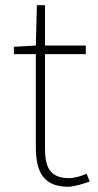

<svg xmlns="http://www.w3.org/2000/svg" viewBox="-20 -701 374 734"><path d="M241 13C259 13 292 4 323 -7L311 -37C292 -28 264 -20 244 -20C167 -20 152 -67 152 -135V-494H308V-527H152V-681H121L117 -527L33 -522V-494H117V-140C117 -48 143 13 241 13Z"/></svg>

Font: Genne Gothic ExtraLight
Style: Regular
Weight: 250
Designer: Ryoko NISHIZUKA (kana & ideographs); Paul D. Hunt (Latin, Greek & Cyrillic); Wenlong ZHANG (bopomofo); Sandoll Communica
Foundry: Adobe Systems Incorporated
Version: Version 1.004;PS 1.004;hotconv 16.6.51;makeotf.lib2.5.65220